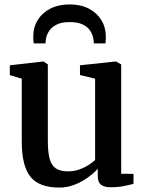

<svg xmlns="http://www.w3.org/2000/svg" viewBox="-20 -838 660 869"><path d="M481 9.5Q451.5 9.5 437 -2Q422.5 -13.5 422.5 -40V-74Q405 -54.5 377.8 -34.8Q350.5 -15 317.5 -2Q284.5 11 249 11Q157 11 117.8 -38Q78.5 -87 78.5 -197.5V-482L24.5 -498V-542.5L174 -559.5H177.5L196.5 -546.5V-201.5Q196.5 -152 204.2 -121.2Q212 -90.5 231.8 -76.5Q251.5 -62.5 287.5 -62.5Q315.5 -62.5 338.8 -70.8Q362 -79 380.2 -90.8Q398.5 -102.5 410.5 -113.5V-482L342 -498.5V-542.5L501.5 -559.5H505.5L528.5 -546.5V-51.5L584.5 -51L584 -5.5Q567 -1.5 541 4Q515 9.5 481 9.5ZM295.5 -818Q345 -818 381.8 -799Q418.5 -780 438.8 -747Q459 -714 459 -672Q459 -665 458.5 -656.5Q458 -648 457.5 -641.5H404.5Q404.5 -645 404.2 -649.8Q404 -654.5 403 -660Q400.5 -679 389.5 -697Q378.5 -715 355.8 -726.5Q333 -738 295.5 -738Q258 -738 235.2 -726.2Q212.5 -714.5 201.5 -696.8Q190.5 -679 187.5 -659.5Q187 -654.5 186.5 -649.8Q186 -645 186 -641.5H132.5Q131.5 -648 131 -656.5Q130.5 -665 130.5 -672.5Q130.5 -714.5 150.8 -747.2Q171 -780 208 -799Q245 -818 295.5 -818Z"/></svg>

Font: Merriweather 36pt SemiBold
Style: Regular
Weight: 600
Version: Version 2.100